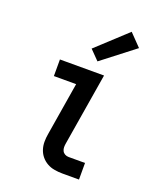

<svg xmlns="http://www.w3.org/2000/svg" viewBox="-144 -870 789 957"><g transform="rotate(20 250.0 -391.0)"><path d="M305 0Q283 0 262 -3.5Q241 -7 223 -17Q205 -27 192 -42.5Q179 -58 172.5 -77.5Q166 -97 166 -118.5Q166 -140 170 -162L216 -442H98V-530H332L269 -148Q267 -137 267 -126.5Q267 -116 271.5 -107Q276 -98 285 -93Q294 -88 305 -88H392V0ZM277 -585 228 -635 387 -782 449 -718Z"/></g></svg>

Font: Iosevka Curly Semibold Oblique
Style: Regular
Weight: 600
Italic angle: -9°
Monospace: yes
Designer: Belleve Invis
Foundry: Belleve Invis
Version: Version 11.1.0; ttfautohint (v1.8.3)